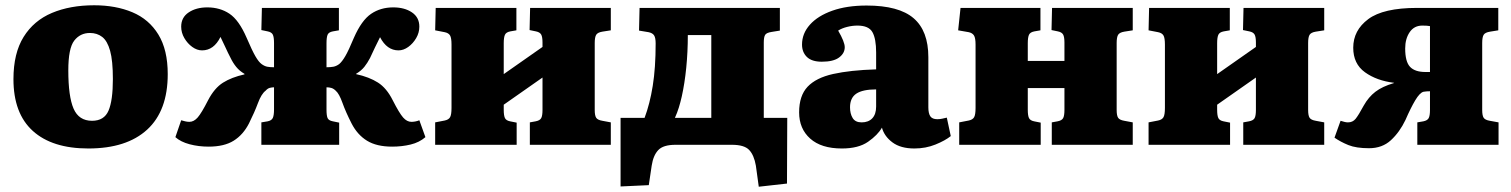

<svg xmlns="http://www.w3.org/2000/svg" viewBox="-20 -549 5731 728"><path d="M315 14Q178 14 104.5 -52.5Q31 -119 31 -249Q31 -347 69.5 -409Q108 -471 177 -500Q246 -529 337 -529Q419 -529 482 -502.5Q545 -476 580.5 -418Q616 -360 616 -268Q616 -129 538 -57.5Q460 14 315 14ZM329 -91Q375 -91 391.5 -129.5Q408 -168 408 -249Q408 -319 397.5 -356.5Q387 -394 367.5 -409Q348 -424 321 -424Q284 -424 261.5 -395Q239 -366 239 -282Q239 -183 259 -137Q279 -91 329 -91Z M771 7Q733 7 699 -2Q665 -11 645 -29L667 -93Q674 -91 682 -89Q690 -87 698 -87Q715 -87 729.5 -103.5Q744 -120 769 -169Q793 -215 825.5 -235.5Q858 -256 907 -267V-269Q888 -280 875.5 -295.5Q863 -311 854 -330Q844 -349 835 -369Q826 -389 816 -409Q791 -358 746 -358Q727 -358 709 -371Q691 -384 679 -404.5Q667 -425 667 -448Q667 -483 695.5 -502Q724 -521 766 -521Q814 -521 850 -497Q886 -473 915 -406Q936 -357 948.5 -335.5Q961 -314 972 -306Q983 -298 993.5 -296Q1004 -294 1019 -294V-386Q1019 -408 1014.5 -417.5Q1010 -427 995 -430L971 -435L973 -519H1265V-434L1242 -430Q1226 -427 1222 -417Q1218 -407 1218 -385V-294Q1233 -294 1244 -296Q1255 -298 1266 -306Q1277 -315 1289.5 -336.5Q1302 -358 1322 -406Q1351 -472 1387 -496.5Q1423 -521 1471 -521Q1514 -521 1542 -502Q1570 -483 1570 -448Q1570 -425 1558 -404.5Q1546 -384 1528 -371Q1510 -358 1491 -358Q1447 -358 1421 -408Q1411 -388 1401.5 -368.5Q1392 -349 1383 -329Q1373 -310 1361.5 -295.5Q1350 -281 1330 -269V-268Q1380 -257 1413 -236Q1446 -215 1469 -169Q1494 -120 1508.5 -103.5Q1523 -87 1540 -87Q1547 -87 1555 -88.5Q1563 -90 1570 -93L1593 -29Q1570 -9 1537 -1Q1504 7 1467 7Q1408 7 1371.5 -15.5Q1335 -38 1313 -81Q1291 -124 1278.5 -159Q1266 -194 1253 -205Q1245 -213 1236.5 -215.5Q1228 -218 1218 -218V-133Q1218 -111 1222 -101.5Q1226 -92 1242 -89L1266 -84V0H971V-85L995 -89Q1010 -92 1014.5 -102Q1019 -112 1019 -134V-218Q1012 -218 1003.5 -216Q995 -214 987 -205Q971 -193 958 -158Q945 -123 924 -81Q902 -38 866 -15.5Q830 7 771 7Z M1630 0V-85L1666 -92Q1681 -95 1686.5 -104.5Q1692 -114 1692 -140V-380Q1692 -405 1686.5 -414.5Q1681 -424 1666 -427L1630 -434L1632 -519H1938V-434L1915 -430Q1899 -427 1894.5 -417Q1890 -407 1890 -385V-268L2037 -371V-388Q2037 -409 2032 -418Q2027 -427 2012 -430L1988 -435L1990 -519H2296V-434L2264 -429Q2246 -426 2240.5 -417Q2235 -408 2235 -386V-132Q2235 -111 2240.5 -102.5Q2246 -94 2264 -91L2296 -85V0H1989V-85L2011 -89Q2027 -92 2032 -101Q2037 -110 2037 -132V-255L1890 -152V-133Q1890 -111 1894.5 -101.5Q1899 -92 1914 -89L1939 -84V0Z M2857 159 2846 79Q2839 39 2820.5 19.5Q2802 0 2755 0H2541Q2495 0 2476 20Q2457 40 2451 79L2440 153L2333 158V-102H2424Q2444 -155 2455 -223.5Q2466 -292 2466 -384Q2466 -406 2460 -415Q2454 -424 2439 -427L2403 -433L2405 -519H2937V-433L2906 -428Q2886 -425 2881 -416.5Q2876 -408 2876 -388V-102H2965L2964 147ZM2539 -102H2677V-416H2588Q2588 -352 2582 -292Q2576 -232 2565 -183Q2560 -161 2554 -141.5Q2548 -122 2539 -102Z M3172 14Q3094 14 3052 -23.5Q3010 -61 3010 -123Q3010 -186 3042 -220Q3074 -254 3139 -268.5Q3204 -283 3302 -286V-350Q3302 -402 3288 -427Q3274 -452 3231 -452Q3212 -452 3192 -447Q3172 -442 3158 -433Q3183 -390 3183 -370Q3183 -347 3161.5 -331Q3140 -315 3096 -315Q3058 -315 3039.5 -333Q3021 -351 3021 -380Q3021 -422 3051 -455.5Q3081 -489 3136 -508.5Q3191 -528 3266 -528Q3388 -528 3444 -480Q3500 -432 3500 -332V-142Q3500 -119 3507.5 -108Q3515 -97 3534 -97Q3544 -97 3552.5 -99Q3561 -101 3570 -103L3585 -33Q3564 -16 3527 -1Q3490 14 3447 14Q3395 14 3364 -9Q3333 -32 3324 -65Q3308 -37 3271.5 -11.5Q3235 14 3172 14ZM3247 -85Q3273 -85 3287.5 -100.5Q3302 -116 3302 -145V-210Q3251 -210 3227 -194Q3203 -178 3203 -142Q3203 -118 3213 -101.5Q3223 -85 3247 -85Z M3617 0V-85L3653 -92Q3668 -95 3673.5 -104.5Q3679 -114 3679 -140V-380Q3679 -405 3673 -414.5Q3667 -424 3653 -427L3613 -434L3622 -519H3925V-434L3902 -430Q3886 -427 3881.5 -417Q3877 -407 3877 -385V-318H4016V-388Q4016 -409 4011 -418Q4006 -427 3991 -430L3967 -435L3969 -519H4275V-434L4243 -429Q4225 -426 4219.5 -417Q4214 -408 4214 -386V-132Q4214 -111 4219.5 -102.5Q4225 -94 4243 -91L4275 -85V0H3968V-85L3990 -89Q4006 -92 4011 -101Q4016 -110 4016 -132V-215H3877V-133Q3877 -111 3881.5 -101.5Q3886 -92 3901 -89L3926 -84V0Z M4335 0V-85L4371 -92Q4386 -95 4391.5 -104.5Q4397 -114 4397 -140V-380Q4397 -405 4391.5 -414.5Q4386 -424 4371 -427L4335 -434L4337 -519H4643V-434L4620 -430Q4604 -427 4599.5 -417Q4595 -407 4595 -385V-268L4742 -371V-388Q4742 -409 4737 -418Q4732 -427 4717 -430L4693 -435L4695 -519H5001V-434L4969 -429Q4951 -426 4945.5 -417Q4940 -408 4940 -386V-132Q4940 -111 4945.5 -102.5Q4951 -94 4969 -91L5001 -85V0H4694V-85L4716 -89Q4732 -92 4737 -101Q4742 -110 4742 -132V-255L4595 -152V-133Q4595 -111 4599.5 -101.5Q4604 -92 4619 -89L4644 -84V0Z M5171 13Q5122 13 5092.5 1Q5063 -11 5040 -27L5063 -91Q5070 -89 5077 -87Q5084 -85 5091 -85Q5109 -85 5120 -98.5Q5131 -112 5151 -149Q5169 -181 5195 -201Q5221 -221 5265 -234L5266 -235Q5200 -243 5155.5 -275Q5111 -307 5111 -368Q5111 -434 5168 -476.5Q5225 -519 5353 -519H5661V-434L5630 -429Q5611 -426 5605.5 -417Q5600 -408 5600 -386V-132Q5600 -111 5605.5 -102.5Q5611 -94 5629 -91L5662 -85V0H5354V-85L5377 -89Q5392 -92 5397 -101Q5402 -110 5402 -132V-203Q5396 -203 5389 -202.5Q5382 -202 5377 -201Q5363 -197 5346 -168.5Q5329 -140 5309 -94Q5287 -48 5254 -17.5Q5221 13 5171 13ZM5385 -276H5402V-450Q5392 -452 5373 -452Q5342 -452 5325 -427Q5308 -402 5308 -365Q5308 -315 5326.5 -295.5Q5345 -276 5385 -276Z"/></svg>

Font: Literata 12pt ExtraBold
Style: Regular
Weight: 800
Designer: Latin by Veronika Burian and Jose Scaglione. Greek by Irene Vlachou. Cyrillic by Vera Evstafieva.
Foundry: TypeTogether
Version: Version 3.002